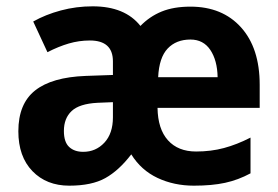

<svg xmlns="http://www.w3.org/2000/svg" viewBox="-20 -577 879 607"><path d="M582 -556Q683 -556 742 -490.5Q801 -425 801 -309V-236H478Q479 -169 511 -133.5Q543 -98 600 -98Q647 -98 688 -109Q729 -120 772 -142V-29Q733 -8 691.5 1Q650 10 593 10Q530 10 478 -14.5Q426 -39 395 -89Q356 -38 313 -14Q270 10 199 10Q127 10 82.5 -36Q38 -82 38 -162Q38 -249 91 -291Q144 -333 251 -337L337 -340V-383Q337 -449 264 -449Q230 -449 197.5 -439.5Q165 -430 130 -412L85 -509Q124 -531 172.5 -544Q221 -557 273 -557Q375 -557 424 -495Q453 -525 491 -540.5Q529 -556 582 -556ZM582 -452Q537 -452 510 -423.5Q483 -395 480 -333H668Q667 -386 645 -419Q623 -452 582 -452ZM288 -252Q231 -249 206.5 -226Q182 -203 182 -163Q182 -128 198.5 -112.5Q215 -97 243 -97Q283 -97 310 -126Q337 -155 337 -206V-254Z"/></svg>

Font: Noto Sans Gujarati UI SemiCondensed
Style: Bold
Weight: 700
Width: 4
Designer: Jelle Bosma - Monotype Design Team, Universal Thirst
Foundry: Monotype Imaging Inc.
Version: Version 2.106; ttfautohint (v1.8.4.7-5d5b)